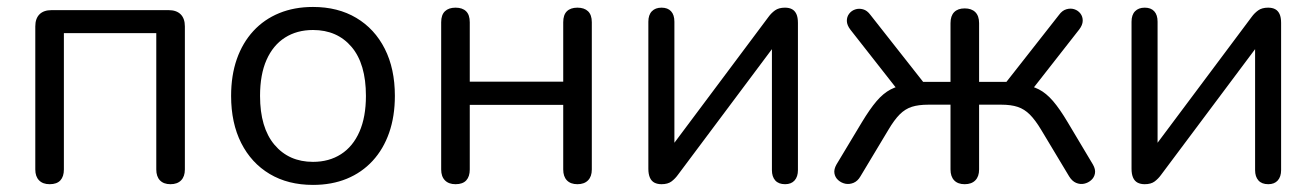

<svg xmlns="http://www.w3.org/2000/svg" viewBox="-20 -515 3730 544"><path d="M120.7 6.9Q101.3 6.9 90.7 -4Q80 -14.9 80 -34.8V-440.2Q80 -462.5 91.9 -474.4Q103.8 -486.3 126.2 -486.3H457.6Q480 -486.3 491.9 -474.4Q503.8 -462.5 503.8 -440.2V-34.8Q503.8 -14.9 493.1 -4Q482.4 6.9 463 6.9Q443.7 6.9 433.2 -4Q422.8 -14.9 422.8 -34.8V-421.2H161V-34.8Q161 -14.9 151.1 -4Q141.1 6.9 120.7 6.9Z M866.8 8.9Q796.1 8.9 744.1 -22.1Q692.1 -53.1 663.4 -109.8Q634.8 -166.5 634.8 -243.4Q634.8 -301.3 651 -347.6Q667.2 -393.8 697.8 -427.1Q728.4 -460.3 771.2 -477.8Q814 -495.3 866.8 -495.3Q937.5 -495.3 989.5 -464.3Q1041.6 -433.3 1070.2 -376.8Q1098.8 -320.3 1098.8 -243.4Q1098.8 -185.5 1082.6 -139Q1066.4 -92.5 1035.8 -59.3Q1005.2 -26.1 962.6 -8.6Q920.1 8.9 866.8 8.9ZM866.8 -56.4Q912.3 -56.4 946.1 -78.1Q980 -99.8 998.4 -141.7Q1016.8 -183.5 1016.8 -243.4Q1016.8 -334 976.2 -382Q935.5 -430 866.8 -430Q821.3 -430 787.5 -408.5Q753.7 -387 735.2 -345.4Q716.8 -303.8 716.8 -243.4Q716.8 -153.3 757.7 -104.8Q798.6 -56.4 866.8 -56.4Z M1270.7 6.9Q1251.3 6.9 1240.7 -4Q1230 -14.9 1230 -34.8V-452Q1230 -472.9 1240.7 -483.1Q1251.3 -493.3 1270.7 -493.3Q1290.1 -493.3 1300.6 -483.1Q1311 -472.9 1311 -452V-283.6H1575.8V-452Q1575.8 -472.9 1586.2 -483.1Q1596.7 -493.3 1616 -493.3Q1635.4 -493.3 1646.1 -483.1Q1656.8 -472.9 1656.8 -452V-34.8Q1656.8 -14.9 1646.1 -4Q1635.4 6.9 1616 6.9Q1596.7 6.9 1586.2 -4Q1575.8 -14.9 1575.8 -34.8V-217.9H1311V-34.8Q1311 -14.9 1301.1 -4Q1291.1 6.9 1270.7 6.9Z M1854.3 6.9Q1842.8 6.9 1834.3 2.6Q1825.8 -1.8 1821.4 -11.7Q1817 -21.7 1817 -36.7V-453.4Q1817 -472.9 1827 -483.1Q1836.9 -493.3 1854.4 -493.3Q1871.9 -493.3 1881.3 -483.1Q1890.8 -472.9 1890.8 -453.4V-77.1H1865.8L2157.4 -467.1Q2165.2 -477.9 2175.9 -485.6Q2186.6 -493.3 2204 -493.3Q2216.1 -493.3 2224.1 -488.9Q2232.1 -484.6 2236.5 -475.1Q2240.8 -465.7 2240.8 -450.1V-32.9Q2240.8 -14.5 2231.4 -3.8Q2221.9 6.9 2204.5 6.9Q2186 6.9 2176.5 -3.8Q2167.1 -14.5 2167.1 -32.9V-409.7H2192.5L1900.5 -19.3Q1893.1 -9 1882.7 -1Q1872.2 6.9 1854.3 6.9Z M2713.3 6.9Q2693.9 6.9 2683.5 -4Q2673.1 -14.9 2673.1 -34.8V-218.4H2610.3Q2582.5 -218.4 2563.6 -212.4Q2544.6 -206.3 2529.2 -190.9Q2513.8 -175.5 2497.1 -147.2L2417.9 -15.3Q2410.1 -1.8 2398.2 3.1Q2386.3 7.9 2374.9 5.5Q2363.6 3.1 2354.8 -4.7Q2346.1 -12.5 2344.2 -23.9Q2342.3 -35.3 2350 -48.9L2421.7 -168.2Q2444.5 -206 2463.5 -228.3Q2482.5 -250.6 2503.5 -261.6Q2524.5 -272.5 2552 -275.5L2531.1 -250.4L2389.5 -430.9Q2379.7 -443.6 2379.4 -455.5Q2379.2 -467.4 2386 -476.2Q2392.7 -484.9 2403.2 -488.3Q2413.6 -491.8 2425.3 -488.6Q2436.9 -485.5 2446.2 -472.8L2595.5 -283.1H2673.1V-449.5Q2673.1 -469.9 2683.5 -480.6Q2693.9 -491.2 2713.3 -491.2Q2732.7 -491.2 2743.4 -480.6Q2754.1 -469.9 2754.1 -449.5V-283.1H2831.6L2980.5 -472.8Q2989.7 -485.5 3001.6 -488.8Q3013.5 -492.2 3023.9 -488.8Q3034.4 -485.4 3041.2 -476.7Q3047.9 -467.9 3047.7 -456Q3047.4 -444 3037.7 -431.4L2896 -250.4L2874.6 -275.5Q2902.7 -272.5 2923.4 -261.8Q2944.1 -251.2 2963.4 -228.9Q2982.6 -206.6 3005.4 -168.2L3076.6 -48.9Q3084.4 -35.3 3082.4 -23.9Q3080.5 -12.5 3071.8 -4.7Q3063.1 3.1 3051.7 5.5Q3040.3 7.9 3028.9 3.1Q3017.5 -1.8 3009.2 -15.3L2930 -147.2Q2913.3 -175 2897.9 -190.4Q2882.5 -205.8 2863.6 -212.1Q2844.6 -218.4 2816.8 -218.4H2754.1V-34.8Q2754.1 -14.9 2743.4 -4Q2732.7 6.9 2713.3 6.9Z M3223.3 6.9Q3211.8 6.9 3203.3 2.6Q3194.8 -1.8 3190.4 -11.7Q3186 -21.7 3186 -36.7V-453.4Q3186 -472.9 3196 -483.1Q3205.9 -493.3 3223.4 -493.3Q3240.9 -493.3 3250.3 -483.1Q3259.8 -472.9 3259.8 -453.4V-77.1H3234.8L3526.4 -467.1Q3534.2 -477.9 3544.9 -485.6Q3555.6 -493.3 3573 -493.3Q3585.1 -493.3 3593.1 -488.9Q3601.1 -484.6 3605.5 -475.1Q3609.8 -465.7 3609.8 -450.1V-32.9Q3609.8 -14.5 3600.4 -3.8Q3590.9 6.9 3573.5 6.9Q3555 6.9 3545.5 -3.8Q3536.1 -14.5 3536.1 -32.9V-409.7H3561.5L3269.5 -19.3Q3262.1 -9 3251.7 -1Q3241.2 6.9 3223.3 6.9Z"/></svg>

Font: Nunito ExtraLight
Style: Regular
Weight: 200
Designer: Vernon Adams
Foundry: Vernon Adams
Version: Version 3.602